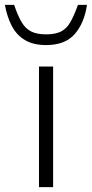

<svg xmlns="http://www.w3.org/2000/svg" viewBox="-75 -768 377 788"><path d="M85 0V-495H143V0ZM114 -583Q62 -583 27.5 -603.5Q-7 -624 -26.5 -661.5Q-46 -699 -55 -748H-17Q-2 -704 13.5 -677.5Q29 -651 52.5 -639Q76 -627 114 -627Q153 -627 176 -639Q199 -651 214 -677.5Q229 -704 245 -748H282Q271 -673 231.5 -628Q192 -583 114 -583Z"/></svg>

Font: REM ExtraLight
Style: Regular
Weight: 250
Designer: Octavio Pardo
Foundry: Ashler Design
Version: Version 1.005;gftools[0.9.28]